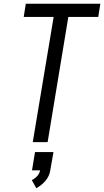

<svg xmlns="http://www.w3.org/2000/svg" viewBox="-20 -755 553 1020"><path d="M154 0 265 -665H106L117 -735H513L502 -665H343L233 0ZM173 245 149 202Q165 194 177.5 180.5Q190 167 193 150H150L166 53H264L247 150Q245 165 238.5 179Q232 193 222 205Q212 217 199.5 227Q187 237 173 245Z"/></svg>

Font: Iosevka SS04 Oblique
Style: Regular
Weight: 400
Italic angle: -9°
Monospace: yes
Designer: Belleve Invis
Foundry: Belleve Invis
Version: Version 19.0.0; ttfautohint (v1.8.4)